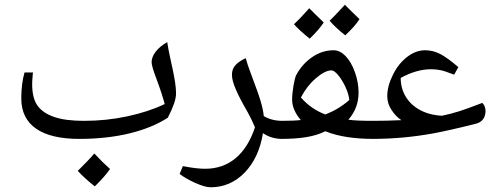

<svg xmlns="http://www.w3.org/2000/svg" viewBox="-20 -586 2094 810"><path d="M314 0C471.7 0 600.1 -32.7 688 -89.4C710.9 -133.8 722.7 -168 722.7 -190.9C722.7 -252 697.3 -330.6 685.5 -408.2C643.1 -384.3 619.6 -352.5 619.6 -323.7C619.6 -313 626 -290.5 638.7 -256.8C655.8 -211.4 667.5 -174.8 674.8 -147C628.9 -125 576.2 -107.9 517.1 -95.2C458 -82.5 397 -76.2 335 -76.2C282.2 -76.2 239.7 -81.5 208 -92.8C175.8 -104 152.3 -120.1 137.7 -141.1C123 -162.1 115.7 -192.4 115.7 -231C115.7 -239.3 116.2 -248.5 117.2 -259.8C117.7 -271 118.7 -277.8 119.1 -280.3H83.5C74.2 -248.5 69.8 -211.9 69.8 -170.4C69.8 -56.6 157.2 0 314 0ZM444.3 127C423.3 108.4 400.9 86.4 377.9 61.5C361.3 81.1 337.9 105.5 308.1 134.8C327.1 155.8 351.1 177.7 379.9 200.2C407.2 173.8 428.7 149.4 444.3 127Z M1170.9 0C1176.3 0 1179.2 -2.9 1179.2 -8.3V-67.9C1179.2 -73.2 1176.3 -76.2 1170.9 -76.2C1141.1 -76.2 1115.2 -83 1092.8 -96.2C1091.3 -113.3 1086.9 -134.3 1079.6 -159.2C1072.3 -184.1 1057.6 -224.6 1036.6 -280.3C1028.3 -302.2 1021.5 -322.8 1016.6 -340.8C980 -322.8 958.5 -304.7 958.5 -271C958.5 -254.4 963.9 -233.9 974.6 -209.5C984.9 -184.6 1002 -152.3 1025.4 -111.8C1036.6 -91.3 1046.9 -70.3 1055.7 -48.8C1018.1 64.9 945.8 126 845.7 126C819.3 126 788.1 122.1 751.5 114.7L737.8 147.9C753.9 160.2 775.4 172.9 803.2 185.5C831.1 197.8 852.5 204.1 868.7 204.1C923.8 204.1 971.7 183.6 1012.2 142.1C1052.2 100.6 1078.1 45.4 1089.4 -24.4C1112.3 -8.3 1139.6 0 1170.9 0Z M1249 -79.6C1228.5 -77.1 1199.7 -76.2 1163.1 -76.2C1156.7 -76.2 1153.8 -73.2 1153.8 -66.9V-9.3C1153.8 -2.9 1156.7 0 1163.1 0C1248.5 0 1306.6 -9.3 1352.1 -32.2L1356.4 -30.8C1408.2 -10.3 1475.1 0 1557.1 0C1563 0 1565.9 -2.9 1565.9 -8.3V-67.9C1565.9 -73.2 1563 -76.2 1557.1 -76.2C1506.8 -76.2 1470.7 -77.6 1449.7 -81.1C1478.5 -113.8 1492.7 -151.9 1492.7 -194.8C1492.7 -223.1 1487.8 -252 1477.5 -280.8C1457.5 -338.4 1422.9 -374 1388.2 -374C1356 -374 1325.7 -364.7 1297.9 -345.7C1270 -326.7 1247.1 -301.8 1230 -270C1226.1 -262.7 1222.2 -248 1218.3 -225.6C1214.4 -202.6 1212.4 -182.6 1212.4 -165.5C1212.4 -136.7 1224.6 -108.4 1249 -79.6ZM1453.6 -164.1C1422.9 -137.2 1389.2 -117.2 1352.5 -103C1311.5 -118.7 1277.3 -142.6 1249.5 -174.8C1265.6 -206.1 1286.1 -232.9 1312 -255.4C1337.9 -277.8 1359.9 -289.1 1378.9 -289.1C1386.2 -289.1 1395.5 -282.2 1406.7 -269C1418 -255.4 1428.2 -238.8 1437.5 -218.8C1446.8 -198.7 1452.1 -180.7 1453.6 -164.1ZM1345.7 -491.2C1313 -522.9 1292.5 -543 1284.7 -551.3C1259.3 -522.5 1237.8 -500 1220.2 -483.9C1234.4 -467.3 1256.8 -446.8 1286.6 -422.9C1314 -449.2 1333.5 -472.2 1345.7 -491.2ZM1496.6 -505.4C1463.4 -537.1 1442.9 -557.6 1435.1 -565.9C1399.4 -527.3 1377.9 -504.9 1370.6 -498.5C1386.2 -480 1408.2 -459.5 1436.5 -437C1464.4 -462.9 1484.4 -485.4 1496.6 -505.4Z M1548.8 0C1593.8 0 1637.7 -2 1680.7 -5.9C1723.1 -9.8 1765.1 -15.6 1805.7 -22.9C1846.2 -30.3 1906.2 -43.5 1985.8 -63.5C2009.8 -69.3 2023.4 -83.5 2027.3 -106L2028.3 -116.2C2028.3 -131.3 2023.9 -143.6 2014.6 -151.9C1973.1 -135.7 1940.4 -124 1917.5 -116.7C1894.5 -109.4 1870.1 -103 1844.7 -97.7C1809.1 -99.6 1777.8 -107.9 1751.5 -122.1C1698.7 -150.9 1670.4 -200.2 1670.4 -257.3C1714.8 -281.7 1757.8 -293.9 1798.8 -293.9C1813 -293.9 1826.2 -292.5 1838.4 -290C1850.6 -287.6 1869.6 -281.2 1896 -271L1913.6 -302.7C1885.7 -327.1 1860.8 -345.2 1839.8 -356.9C1818.8 -368.2 1796.4 -374 1773.4 -374C1746.6 -374 1721.2 -364.3 1696.8 -345.2C1672.4 -326.2 1652.3 -300.8 1637.2 -269.5C1621.6 -238.3 1613.8 -208.5 1613.8 -180.2C1613.8 -159.7 1619.6 -140.1 1631.8 -122.1C1643.6 -104 1657.2 -89.4 1673.3 -79.1C1633.3 -77.1 1591.8 -76.2 1548.8 -76.2C1543.5 -76.2 1540.5 -73.2 1540.5 -67.9V-8.3C1540.5 -2.9 1543.5 0 1548.8 0Z"/></svg>

Font: Noto Naskh Arabic
Style: Regular
Weight: 400
Designer: Monotype Design Team
Foundry: Monotype Imaging Inc.
Version: Version 1.07